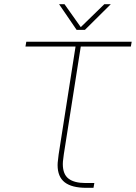

<svg xmlns="http://www.w3.org/2000/svg" viewBox="-20 -900 651 920"><path d="M394 0Q324 0 290 -26.5Q256 -53 256 -109Q256 -120 258 -134Q260 -148 261 -160L342 -677H102L106 -700H611L607 -677H367L286 -162Q285 -152 283 -138.5Q281 -125 281 -114Q281 -65 308.5 -44Q336 -23 390 -23H432L428 0ZM347 -757 263 -880H289L367 -770L480 -880H511L387 -757Z"/></svg>

Font: MuseoModerno Thin Thin
Style: Italic
Weight: 250
Italic angle: -9°
Version: Version 1.003